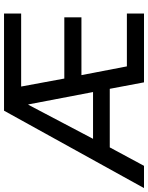

<svg xmlns="http://www.w3.org/2000/svg" viewBox="67 -852 759 986"><g transform="rotate(-90 447.0 -359.5)"><path d="M-26.4 0 371.1 -718.8H870.1V-630.9H495.1L536.1 -409.2H850.6V-321.3H553.7L598.6 -87.9H870.1V0H516.6L483.4 -175.8H182.6L87.9 0ZM226.6 -261.7H466.8L403.3 -593.8H401.4Z"/></g></svg>

Font: Min Sans Medium
Style: Regular
Weight: 500
Designer: Jinseong-Kim, NotoSansCJK, Nunito
Foundry: Jinseong-Kim
Version: Version 1.400;Glyphs 3.1.2 (3151)